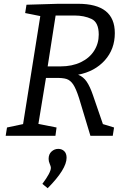

<svg xmlns="http://www.w3.org/2000/svg" viewBox="-20 -718 678 1015"><path d="M524 -62 583 -44 576 0H458L398 -199Q382 -249 367 -271.5Q352 -294 331.5 -300.5Q311 -307 271 -306H223L183 -63L279 -44L273 0H10L17 -44L102 -62L193 -633L113 -649L120 -693L288 -698H392Q490 -698 538.5 -659.5Q587 -621 587 -543Q587 -458 534 -399Q481 -340 393 -323Q421 -312 438.5 -286Q456 -260 471 -216ZM232 -367H300Q361 -367 407 -389Q453 -411 477.5 -449.5Q502 -488 502 -535Q502 -600 463.5 -618Q425 -636 374 -636H274ZM204 254Q249 194 249 169Q249 162 243 148.5Q237 135 237 122Q237 97 252.5 83Q268 69 288 69Q307 69 319.5 81Q332 93 332 116Q332 176 232 277Z"/></svg>

Font: Bitter Pro
Style: Italic
Weight: 400
Italic angle: -9°
Designer: Sol Matas, and Bitter project Authors
Foundry: Sol Matas
Version: Version 1.010